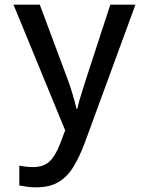

<svg xmlns="http://www.w3.org/2000/svg" viewBox="-20 -559 640 825"><path d="M135 246Q116 246 97 243.5Q78 241 63 238V153Q75 155 91 157Q107 159 121 159Q167 159 192.5 135Q218 111 237 62L260 1L38 -539H151L270 -220Q281 -191 291 -157.5Q301 -124 309 -91H312Q320 -126 330.5 -158.5Q341 -191 350 -220L454 -539H562L343 58Q321 116 295 158.5Q269 201 231 223.5Q193 246 135 246Z"/></svg>

Font: Noto Sans Mono Medium
Style: Regular
Weight: 500
Designer: Monotype Design Team
Foundry: Monotype Imaging Inc.
Version: Version 2.014